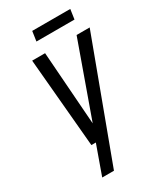

<svg xmlns="http://www.w3.org/2000/svg" viewBox="-211 -753 855 1008"><g transform="rotate(-30 217.0 -249.0)"><path d="M85.3 -539.3 133 0H160L97.1 175.9H168.3L434.1 -539.3H354.7L196 -95.3L163.7 -539.3ZM155 -615H385.7L394.4 -674.4H163.7Z"/></g></svg>

Font: Secuela ExtLt
Style: Italic
Weight: 200
Italic angle: -8°
Designer: Fernando Haro
Foundry: deFharo
Version: Version 1.704